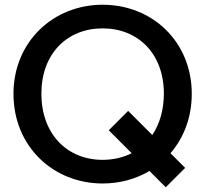

<svg xmlns="http://www.w3.org/2000/svg" viewBox="-20 -768 868 812"><path d="M522 -299 440 -217 537 -120C501 -102 459 -92 414 -92C264 -92 155 -201 155 -372C155 -541 264 -648 414 -648C564 -648 673 -541 673 -372C673 -303 655 -243 624 -197ZM37 -371C37 -148 206 8 414 8C487 8 555 -11 612 -45L681 24L763 -58L701 -120C757 -185 791 -271 791 -371C791 -592 624 -748 414 -748C206 -748 37 -592 37 -371Z"/></svg>

Font: Malmofest Medium
Style: Regular
Weight: 500
Designer: Jonny Pinhorn (Poppins), Kolossal
Version: Version 1.004;Glyphs 3.1.2 (3151)